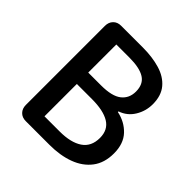

<svg xmlns="http://www.w3.org/2000/svg" viewBox="-191 -893 1049 1049"><g transform="rotate(45 333.5 -368.5)"><path d="M159 0Q131 0 114 -17.5Q97 -35 97 -63V-674Q97 -702 114 -719.5Q131 -737 159 -737H326Q401 -737 459.5 -719.5Q518 -702 551.5 -662Q585 -622 585 -556Q585 -503 557.5 -458Q530 -413 480 -396V-391Q543 -378 584 -334.5Q625 -291 625 -216Q625 -143 588.5 -95Q552 -47 488.5 -23.5Q425 0 343 0ZM213 -429H312Q396 -429 433.5 -458.5Q471 -488 471 -540Q471 -597 432 -621.5Q393 -646 315 -646H213ZM213 -91H330Q416 -91 463.5 -123Q511 -155 511 -222Q511 -284 464.5 -312.5Q418 -341 330 -341H213Z"/></g></svg>

Font: Chiron GoRound TC M
Style: Regular
Weight: 500
Designer: Ryoko NISHIZUKA 西塚涼子 (kana, bopomofo & ideographs); Paul D. Hunt (Latin, Greek & Cyrillic); Sandoll Communications 산돌커뮤니
Foundry: Adobe
Version: Version 1.000;hotconv 1.1.1;makeotfexe 2.6.0